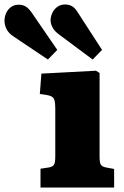

<svg xmlns="http://www.w3.org/2000/svg" viewBox="-150 -838 553 858"><path d="M31 0V-84L70 -90Q86 -93 91.5 -102.5Q97 -112 97 -139V-351Q97 -386 90.5 -397.5Q84 -409 61 -413L28 -418L35 -509L279 -522L295 -512V-138Q295 -112 300 -103Q305 -94 322 -90L360 -83V0ZM64 -572 -91 -676Q-112 -690 -121 -708.5Q-130 -727 -130 -745Q-130 -762 -123 -778.5Q-116 -795 -101.5 -806Q-87 -817 -66 -817Q-50 -817 -37 -810Q-24 -803 -10 -784L106 -615ZM264 -572 115 -683Q94 -698 85 -715Q76 -732 76 -748Q76 -762 83 -778.5Q90 -795 105 -806.5Q120 -818 141 -818Q157 -818 170.5 -811Q184 -804 196 -785L306 -615Z"/></svg>

Font: Literata ExtraBold
Style: Regular
Weight: 800
Designer: Latin by Veronika Burian and Jose Scaglione. Greek by Irene Vlachou. Cyrillic by Vera Evstafieva.
Foundry: TypeTogether
Version: Version 3.103;gftools[0.9.29]